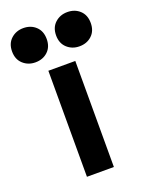

<svg xmlns="http://www.w3.org/2000/svg" viewBox="-187 -777 640 844"><g transform="rotate(-20 133.0 -355.0)"><path d="M70 0V-496H196V0ZM155 -630Q155 -667 178.5 -688.5Q202 -710 236 -710Q271 -710 294 -688.5Q317 -667 317 -630Q317 -593 294 -571.5Q271 -550 236 -550Q202 -550 178.5 -571.5Q155 -593 155 -630ZM-51 -630Q-51 -667 -27.5 -688.5Q-4 -710 30 -710Q65 -710 88 -688.5Q111 -667 111 -630Q111 -593 88 -571.5Q65 -550 30 -550Q-4 -550 -27.5 -571.5Q-51 -593 -51 -630Z"/></g></svg>

Font: Space 7353
Style: Regular
Weight: 400
Designer: Christine Claussen + Ruben Lyon  (Space 7353)
Version: Version 1.000;FEAKit 1.0